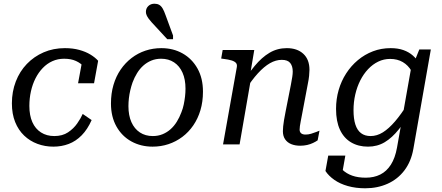

<svg xmlns="http://www.w3.org/2000/svg" viewBox="-20 -777 2378 1033"><path d="M272 -45Q316 -45 346 -65Q376 -85 395.5 -113Q415 -141 425 -164L473 -131Q451 -81 419.5 -49Q388 -17 349.5 -2.5Q311 12 267 12Q222 12 181.5 -3Q141 -18 110 -47.5Q79 -77 61.5 -120.5Q44 -164 44 -221Q44 -284 65 -338.5Q86 -393 124.5 -433Q163 -473 215 -495.5Q267 -518 329 -518Q372 -518 406.5 -508.5Q441 -499 466.5 -483.5Q492 -468 508 -450L486 -329H400L420 -437Q431 -437 439.5 -430.5Q448 -424 454 -414Q460 -404 461.5 -392.5Q463 -381 459 -370Q450 -396 432.5 -416.5Q415 -437 388.5 -449Q362 -461 325 -461Q291 -461 262 -448Q233 -435 210 -411Q187 -387 171 -355.5Q155 -324 146.5 -286Q138 -248 138 -207Q138 -156 154 -120Q170 -84 200.5 -64.5Q231 -45 272 -45Z M956 -173Q964 -193 968.5 -214.5Q973 -236 975.5 -257.5Q978 -279 978 -300Q978 -350 962 -386Q946 -422 916.5 -441.5Q887 -461 847 -461Q818 -461 794 -451Q770 -441 751 -424Q732 -407 717.5 -383.5Q703 -360 693 -333Q686 -313 681 -291.5Q676 -270 673.5 -248.5Q671 -227 671 -206Q671 -156 687 -120Q703 -84 732.5 -64.5Q762 -45 802 -45Q831 -45 855 -55Q879 -65 898 -82Q917 -99 931.5 -122.5Q946 -146 956 -173ZM577 -220Q577 -274 590.5 -320Q604 -366 629 -402.5Q654 -439 688 -465Q722 -491 762.5 -504.5Q803 -518 848 -518Q912 -518 962.5 -489.5Q1013 -461 1042.5 -408.5Q1072 -356 1072 -284Q1072 -230 1058.5 -184.5Q1045 -139 1020 -102.5Q995 -66 961 -40.5Q927 -15 886.5 -1.5Q846 12 801 12Q738 12 687 -16Q636 -44 606.5 -96.5Q577 -149 577 -220ZM871 -695Q863 -718 855 -731.5Q847 -745 836.5 -751Q826 -757 811 -757Q791 -757 778 -744.5Q765 -732 765 -713Q765 -704 769 -695Q773 -686 779.5 -677Q786 -668 795 -658L880 -566H911V-586Z M1180 0H1269L1332 -364L1326 -377L1348 -508H1178L1170 -462L1184 -460Q1209 -457 1225.5 -452Q1242 -447 1249.5 -438.5Q1257 -430 1254 -415ZM1605 -161 1636 -325Q1641 -349 1643 -368.5Q1645 -388 1645 -401Q1645 -457 1612 -487.5Q1579 -518 1523 -518Q1472 -518 1430 -493Q1388 -468 1350 -422Q1312 -376 1275 -315L1299 -290Q1334 -346 1367.5 -382.5Q1401 -419 1432.5 -437Q1464 -455 1496 -455Q1528 -455 1541.5 -438Q1555 -421 1555 -392Q1555 -380 1552.5 -363.5Q1550 -347 1545 -321L1517 -179Q1511 -150 1508 -130.5Q1505 -111 1503.5 -97.5Q1502 -84 1502 -71Q1502 -45 1514 -27.5Q1526 -10 1547 -1.5Q1568 7 1595 7Q1615 7 1632.5 3Q1650 -1 1664.5 -8Q1679 -15 1689 -22L1699 -74Q1694 -72 1681.5 -67Q1669 -62 1654 -57.5Q1639 -53 1624 -53Q1608 -53 1600 -60Q1592 -67 1592 -80Q1592 -88 1593.5 -98.5Q1595 -109 1598 -124.5Q1601 -140 1605 -161Z M2116 17 2197 -440 2207 -439 2236 -511H2298L2204 24Q2192 92 2156 139.5Q2120 187 2065.5 211.5Q2011 236 1945 236Q1894 236 1851.5 224Q1809 212 1778.5 190.5Q1748 169 1731 143L1746 60H1838L1817 179Q1806 178 1798.5 169.5Q1791 161 1787 147Q1783 133 1782.5 117Q1782 101 1785 86Q1800 115 1822 136Q1844 157 1875 168Q1906 179 1948 179Q1992 179 2026 162Q2060 145 2083 109Q2106 73 2116 17ZM2261 -377 2216 -321Q2212 -364 2194 -395Q2176 -426 2147 -443Q2118 -460 2079 -460Q2045 -460 2015 -445.5Q1985 -431 1960.5 -405Q1936 -379 1918.5 -344.5Q1901 -310 1891.5 -269Q1882 -228 1882 -184Q1882 -138 1892 -107Q1902 -76 1922.5 -60.5Q1943 -45 1974 -45Q2008 -45 2040 -65Q2072 -85 2105.5 -124Q2139 -163 2175 -221L2200 -192Q2163 -128 2126.5 -82Q2090 -36 2050 -12Q2010 12 1960 12Q1908 12 1869 -11Q1830 -34 1809 -79Q1788 -124 1788 -191Q1788 -244 1802 -292.5Q1816 -341 1842.5 -382Q1869 -423 1905.5 -453.5Q1942 -484 1986.5 -501Q2031 -518 2082 -518Q2121 -518 2150.5 -507.5Q2180 -497 2201.5 -478Q2223 -459 2237.5 -433Q2252 -407 2261 -377Z"/></svg>

Font: Roboto Serif 20pt
Style: Italic
Weight: 400
Italic angle: -10°
Designer: Greg Gazdowicz
Foundry: Commercial Type
Version: Version 1.008